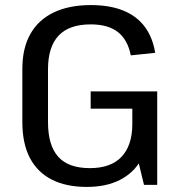

<svg xmlns="http://www.w3.org/2000/svg" viewBox="-20 -728 710 756"><path d="M322 8Q240 8 183.5 -21Q127 -50 97.5 -106.5Q68 -163 68 -248V-457Q68 -538 99.5 -594Q131 -650 191.5 -679Q252 -708 338 -708Q411 -708 464 -687Q517 -666 549 -624Q581 -582 591 -520L495 -510Q483 -571 444.5 -601.5Q406 -632 337 -632Q252 -632 210.5 -587.5Q169 -543 169 -455V-247Q169 -156 209 -111Q249 -66 334 -66Q416 -66 458 -110Q500 -154 501 -236L563 -216Q563 -148 534.5 -97.5Q506 -47 452 -19.5Q398 8 322 8ZM501 -190V-345L532 -300H337V-368H599V0H547Z"/></svg>

Font: Pathway Extreme 28pt Medium
Style: Regular
Weight: 500
Designer: Eduardo Rodriguez Tunni
Foundry: Eduardo Rodriguez Tunni
Version: Version 1.001;gftools[0.9.26]